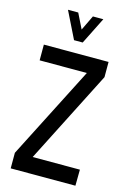

<svg xmlns="http://www.w3.org/2000/svg" viewBox="-136 -983 709 1049"><g transform="rotate(15 218.5 -459.0)"><path d="M188 -766 113 -918H171L213 -833L254 -918H313L237 -766ZM35 0V-88L302 -611H35V-700H401V-614L135 -91H402L401 0Z"/></g></svg>

Font: Stick No Bills Medium
Style: Regular
Weight: 500
Version: Version 2.000